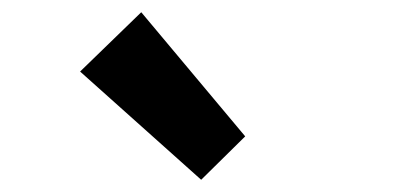

<svg xmlns="http://www.w3.org/2000/svg" viewBox="-20 -944 666 314"><path d="M309 -650 111 -827 211 -924 381 -721Z"/></svg>

Font: Source Han Sans TC
Style: Bold
Weight: 700
Designer: Ryoko NISHIZUKA Ë•øÂ°öÊ∂ºÂ≠ê (kana, bopomofo & ideographs); Paul D. Hunt (Latin, Greek & Cyrillic); Sandoll Communicatio
Foundry: Adobe
Version: Version 2.004;hotconv 1.0.118;makeotfexe 2.5.65603